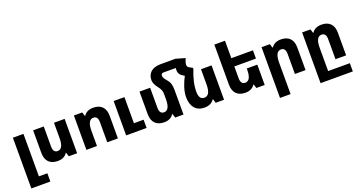

<svg xmlns="http://www.w3.org/2000/svg" viewBox="-51 -1583 4940 2646"><g transform="rotate(-20 2419.0 -260.0)"><path d="M68 240H347V119H223V-504H68Z M827 -504H671V-282C671 -175 644 -120 586 -120C543 -120 521 -151 521 -207V-504H365V-173C365 -54 429 10 542 10C607 10 654 -14 680 -57H687L705 0H827Z M963 0H1118V-223C1118 -329 1146 -384 1204 -384C1246 -384 1269 -354 1269 -297V0H1425V-332C1425 -450 1361 -514 1248 -514C1183 -514 1136 -490 1110 -448H1103L1085 -504H963ZM1546 0H1846V-121H1704V-504H1546Z M2133 -594C2133 -563 2149 -521 2184 -477C2221 -431 2232 -398 2232 -356V-282C2232 -175 2204 -120 2146 -120C2104 -120 2081 -151 2081 -207V-504H1925V-173C1925 -54 1990 10 2103 10C2167 10 2214 -14 2240 -57H2247L2265 0H2387V-359C2387 -432 2376 -473 2336 -520C2310 -549 2290 -576 2290 -603C2290 -623 2302 -639 2323 -639H2506C2505 -629 2504 -619 2504 -608C2504 -563 2525 -531 2566 -508L2587 -496C2545 -417 2502 -311 2502 -212C2502 -71 2574 10 2693 10C2760 10 2806 -14 2835 -57H2842L2860 0H2982V-504H2827V-282C2827 -169 2796 -119 2737 -119C2688 -119 2660 -155 2660 -234C2660 -337 2688 -441 2730 -544V-559H2731L2703 -574C2663 -592 2655 -606 2655 -631C2655 -647 2659 -666 2666 -684L2681 -721L2546 -760H2326C2201 -760 2133 -696 2133 -594Z M3431 -57H3438L3456 0H3578V-298H3423V-273C3423 -176 3395 -120 3337 -120C3295 -120 3272 -151 3272 -207V-383H3589V-504H3272V-760H3116V-173C3116 -54 3181 10 3294 10C3358 10 3405 -14 3431 -57Z M3715 240H3870V-222C3870 -329 3898 -384 3956 -384C3998 -384 4021 -354 4021 -297V0H4177V-332C4177 -450 4113 -514 4000 -514C3935 -514 3888 -490 3862 -448H3855L3837 -504H3715Z M4783 119H4465V-222C4465 -329 4493 -384 4551 -384C4593 -384 4616 -354 4616 -297V0H4772V-332C4772 -450 4708 -514 4595 -514C4530 -514 4483 -490 4457 -448H4450L4432 -504H4310V240H4783Z"/></g></svg>

Font: Noto Sans Armenian SemiCondensed Extra
Style: Regular
Weight: 800
Width: 4
Designer: Monotype Design Team
Foundry: Monotype Imaging Inc.
Version: Version 1.901